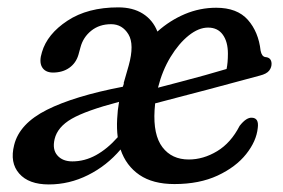

<svg xmlns="http://www.w3.org/2000/svg" viewBox="-20 -476 749 508"><path d="M17.5 -92.5Q31.5 -149 104.2 -185.5Q177 -222 305 -246.5Q306.5 -251 308 -255.5H307L320.5 -302.5Q336 -358.5 319.8 -385.2Q303.5 -412 274 -412Q243 -412 221.5 -394.8Q200 -377.5 193 -351L187.5 -331Q181 -309 163.2 -296.5Q145.5 -284 119.5 -284Q99 -284.5 91 -298.8Q83 -313 91 -338Q105 -386 158.5 -421.2Q212 -456.5 293 -456.5Q331.5 -456.5 358 -439.8Q384.5 -423 396.5 -392.5Q429.5 -422 469.2 -438.8Q509 -455.5 552 -455.5Q607.5 -455.5 635.8 -423.5Q664 -391.5 669.5 -342Q672.5 -326.5 682 -325Q697.5 -324 698.5 -308.5Q699 -298 692.2 -289.2Q685.5 -280.5 667.5 -276Q640 -268.5 603.5 -258.8Q567 -249 527.8 -238.5Q488.5 -228 452.5 -218.8Q416.5 -209.5 390.5 -202.5Q389.5 -194 389 -185Q385 -119 409.8 -86.5Q434.5 -54 479.5 -54Q518 -54 554.5 -76Q591 -98 614 -143Q632 -166 647 -164.5Q665.5 -163.5 662 -137.5Q658.5 -102.5 631.2 -68.2Q604 -34 555.8 -11.5Q507.5 11 441.5 11Q384.5 11 349 -13.2Q313.5 -37.5 299 -80.5Q262.5 -37.5 213 -12.8Q163.5 12 109 12Q56 12 30.8 -16.8Q5.5 -45.5 17.5 -92.5ZM530.5 -403Q505.5 -403 479.2 -382Q453 -361 431.2 -325.2Q409.5 -289.5 398 -244Q424.5 -251 457.2 -259.5Q490 -268 522.2 -277Q554.5 -286 579.5 -293.5Q583 -310 583 -334Q583 -365.5 569.5 -384.2Q556 -403 530.5 -403ZM290 -161.5Q291 -184.5 295 -206.5Q207.5 -183.5 169.8 -161.8Q132 -140 124.5 -108Q118 -80.5 131.8 -64.8Q145.5 -49 171.5 -49Q204 -49 234 -65.5Q264 -82 291.5 -113Q288.5 -136 290 -161.5Z"/></svg>

Font: Fraunces 72pt SuperSoft
Style: Italic
Weight: 400
Italic angle: -16°
Version: Version 1.000;[b76b70a41]